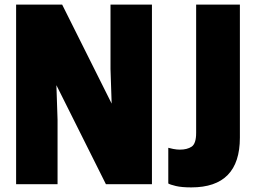

<svg xmlns="http://www.w3.org/2000/svg" viewBox="-20 -800 1107 834"><path d="M811 14Q769 14 744 8Q719 2 711 -3V-158Q717 -156 732.5 -153Q748 -150 761 -150Q793 -150 812.5 -163Q832 -176 832 -223V-780H1022V-202Q1022 14 811 14ZM640 0H440L225 -430L230 -280V0H50V-780H250L465 -350L460 -500V-780H640Z"/></svg>

Font: Tanohe Sans Black
Style: Regular
Weight: 900
Designer: Village Type and Design LLC & Cristiano Sobral
Foundry: Cooper Hewitt Smithsonian Design Museum
Version: Version 1.00;March 11, 2020;FontCreator 12.0.0.2522 64-bit; 